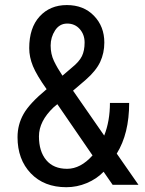

<svg xmlns="http://www.w3.org/2000/svg" viewBox="-20 -741 583 770"><path d="M230.5 -437.5 268.1 -469.7Q297.9 -493.7 308.6 -515.9Q319.3 -538.1 319.3 -570.3Q319.3 -602.5 299.8 -624.5Q280.3 -646.5 249.5 -646.5Q218.8 -646.5 200.9 -619.1Q183.1 -591.8 183.1 -558.1Q183.1 -524.4 196.3 -496.6Q209.5 -468.8 230.5 -437.5ZM351.1 -117.7 210 -323.2 195.3 -311Q136.2 -254.9 136.2 -194.3Q136.2 -133.8 165.5 -98.9Q194.8 -64 249 -64Q303.2 -64 351.1 -117.7ZM50.3 -190.9Q50.3 -241.2 74.5 -283.9Q98.6 -326.7 167 -383.3Q127 -439.5 112.1 -475.8Q97.2 -512.2 97.2 -547.9Q97.2 -629.4 138.9 -675Q180.7 -720.7 248 -720.7Q315.4 -720.7 356.9 -677.7Q398.4 -634.8 398.4 -570.3Q398.4 -528.3 381.8 -492.7Q365.2 -457 323.2 -420.4L272.9 -377.4L397.9 -197.3Q420.9 -255.4 420.9 -328.1H498Q498 -205.1 448.2 -125L535.2 0H431.6L395.5 -52.2Q367.7 -23.4 328.1 -6.8Q288.6 9.8 246.1 9.8Q156.7 9.8 103.5 -45.9Q50.3 -101.6 50.3 -190.9Z"/></svg>

Font: RobotoCondensed-Regular
Style: Regular
Weight: 400
Designer: Google
Version: Version 2.001201; 2014